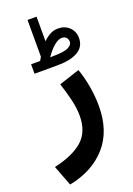

<svg xmlns="http://www.w3.org/2000/svg" viewBox="-196 -734 734 1063"><g transform="rotate(-20 170.5 -202.5)"><path d="M101.1 -434.1Q108.4 -445.3 113.3 -454.6V-671.4H166.5V-526.4Q186.5 -546.4 208.3 -557.9Q230 -569.3 254.4 -569.3Q295.4 -569.3 321.3 -543.9Q347.2 -518.6 347.2 -480Q346.7 -428.2 303.2 -403.3Q259.8 -378.4 179.2 -378.4H47.9V-434.1ZM178.7 -434.6Q239.7 -434.6 265.9 -446.5Q292 -458.5 292 -478.5Q292 -494.1 282.7 -503.7Q273.4 -513.2 256.8 -513.2Q235.8 -513.2 210.9 -492.2Q186 -471.2 160.2 -434.1ZM23.4 265.6 -22.5 145.5Q85.9 122.1 144.8 71.8Q203.6 21.5 203.6 -75.7Q203.6 -119.6 190.7 -173.1Q177.7 -226.6 161.6 -274.4L283.2 -314.5Q301.8 -261.7 311.8 -202.9Q321.8 -144 321.8 -88.9Q321.8 58.6 241.9 148.4Q162.1 238.3 23.4 265.6Z"/></g></svg>

Font: Vazirmatn UI
Style: Bold
Weight: 700
Designer: Saber Rastikerdar
Foundry: Saber Rastikerdar
Version: Version 33.003